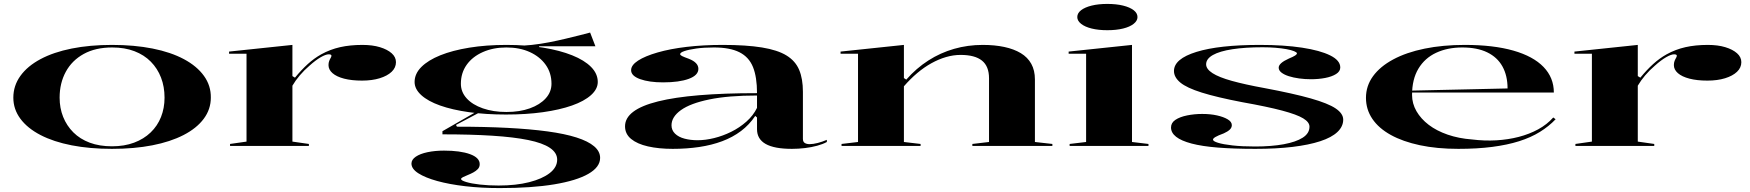

<svg xmlns="http://www.w3.org/2000/svg" viewBox="-20 -744 8921 979"><path d="M551 -515Q665 -515 758 -496.5Q851 -478 917.5 -442.5Q984 -407 1020 -357Q1056 -307 1055 -246Q1055 -187 1019 -138.5Q983 -90 916 -55.5Q849 -21 756.5 -3Q664 15 551 15Q438 15 345.5 -3Q253 -21 186.5 -55.5Q120 -90 84 -138.5Q48 -187 48 -246Q48 -307 84 -357Q120 -407 186.5 -442.5Q253 -478 345.5 -496.5Q438 -515 551 -515ZM552 -502Q467 -502 407 -469Q347 -436 315.5 -378Q284 -320 284 -246Q284 -193 302 -148Q320 -103 354 -69Q388 -35 437.5 -16.5Q487 2 551 2Q614 2 663.5 -16.5Q713 -35 748 -68.5Q783 -102 801 -147.5Q819 -193 819 -246Q819 -302 801 -348.5Q783 -395 749 -429.5Q715 -464 665.5 -483Q616 -502 552 -502Z M1153 0V-10L1237 -22V-470H1148V-481L1471 -515V-356L1484 -348Q1517 -388 1549.5 -417.5Q1582 -447 1618 -467Q1663 -492 1714 -503.5Q1765 -515 1828 -515Q1879 -515 1917 -503.5Q1955 -492 1977 -472.5Q1999 -453 1999 -427Q1999 -399 1977 -378Q1955 -357 1916 -345Q1877 -333 1826 -333Q1773 -333 1734.5 -343Q1696 -353 1675.5 -371Q1655 -389 1655 -412Q1655 -424 1658.5 -433Q1662 -442 1666 -448.5Q1670 -455 1670 -460Q1670 -467 1656 -467Q1641 -467 1615 -452Q1589 -437 1558 -409Q1531 -386 1508.5 -359.5Q1486 -333 1471 -307V-22L1555 -10V0Z M2528 215Q2434 215 2352.5 205.5Q2271 196 2209.5 179Q2148 162 2113 139.5Q2078 117 2078 90Q2078 70 2100 55Q2122 40 2160 32Q2198 24 2244 24Q2327 24 2376.5 42Q2426 60 2426 93Q2426 108 2416.5 118Q2407 128 2393 135.5Q2379 143 2365 148.5Q2351 154 2341 159Q2331 164 2331 169Q2331 176 2357 184Q2383 192 2426.5 197Q2470 202 2522 202Q2611 202 2678 185Q2745 168 2783 138.5Q2821 109 2821 70Q2821 35 2784 10Q2747 -15 2673.5 -30Q2600 -45 2490.5 -52Q2381 -59 2236 -59V-75L2412 -176L2426 -171L2305 -107L2310 -98Q2452 -98 2567.5 -92Q2683 -86 2771.5 -74Q2860 -62 2919.5 -43Q2979 -24 3009.5 2Q3040 28 3040 61Q3040 108 2980 142.5Q2920 177 2806 196Q2692 215 2528 215ZM2560 -160Q2457 -160 2371.5 -172Q2286 -184 2224 -206Q2162 -228 2128 -259Q2094 -290 2094 -326Q2094 -368 2128.5 -402.5Q2163 -437 2225 -462Q2287 -487 2373 -501Q2459 -515 2562 -515Q2665 -515 2750 -501Q2835 -487 2897.5 -462Q2960 -437 2994 -402.5Q3028 -368 3028 -326Q3028 -290 2993.5 -259Q2959 -228 2896.5 -206Q2834 -184 2748.5 -172Q2663 -160 2560 -160ZM2562 -173Q2630 -173 2681.5 -191.5Q2733 -210 2762.5 -242.5Q2792 -275 2792 -317Q2792 -372 2762.5 -413.5Q2733 -455 2681.5 -478.5Q2630 -502 2562 -502Q2495 -502 2442 -478.5Q2389 -455 2359.5 -413.5Q2330 -372 2330 -317Q2330 -275 2359.5 -242.5Q2389 -210 2442 -191.5Q2495 -173 2562 -173ZM2729 -492 2601 -510Q2646 -510 2691.5 -515Q2737 -520 2780.5 -528.5Q2824 -537 2863.5 -546.5Q2903 -556 2935 -564Q2967 -572 2989 -578L3016 -508H2729Z M3665 -515Q3785 -515 3865 -502Q3945 -489 3990.5 -461Q4036 -433 4055 -387.5Q4074 -342 4074 -276V-36Q4074 -21 4083.5 -15Q4093 -9 4108 -9Q4126 -9 4149.5 -15Q4173 -21 4196 -31V-20Q4176 -9 4147 -1Q4118 7 4084.5 11Q4051 15 4018 15Q3928 15 3884 -10Q3840 -35 3840 -85Q3840 -105 3840 -115Q3840 -125 3840 -131.5Q3840 -138 3840 -145L3831 -153Q3801 -108 3758.5 -76Q3716 -44 3662.5 -24Q3609 -4 3545.5 5.5Q3482 15 3410 15Q3339 15 3284 2.5Q3229 -10 3198 -35.5Q3167 -61 3167 -100Q3167 -185 3335.5 -227Q3504 -269 3840 -269Q3840 -351 3819.5 -402Q3799 -453 3750.5 -477.5Q3702 -502 3620 -502Q3569 -502 3530 -496.5Q3491 -491 3469.5 -483.5Q3448 -476 3448 -468Q3448 -463 3458 -458Q3468 -453 3493 -444Q3541 -425 3541 -393Q3541 -360 3492 -342Q3443 -324 3361 -324Q3290 -324 3244 -340.5Q3198 -357 3198 -386Q3198 -412 3233.5 -435Q3269 -458 3333 -476.5Q3397 -495 3481.5 -505Q3566 -515 3665 -515ZM3840 -257Q3694 -257 3597 -237Q3500 -217 3452 -182.5Q3404 -148 3404 -105Q3404 -80 3422 -62.5Q3440 -45 3470.5 -37Q3501 -29 3537 -29Q3577 -29 3621.5 -40Q3666 -51 3708.5 -72Q3751 -93 3786 -124Q3821 -155 3840 -194Z M5346 -10V0H4938V-10L5023 -20V-345Q5023 -406 4987 -435Q4951 -464 4878 -464Q4841 -464 4803.5 -453Q4766 -442 4729 -421.5Q4692 -401 4657 -371.5Q4622 -342 4589 -304V-20L4674 -10V0H4271V-10L4355 -20V-470H4266V-481L4589 -515V-346L4601 -338Q4652 -396 4713.5 -435.5Q4775 -475 4845 -495Q4915 -515 4991 -515Q5052 -515 5101 -504.5Q5150 -494 5185 -473Q5220 -452 5238.5 -418.5Q5257 -385 5257 -339V-20Z M5626 -590Q5581 -590 5546.5 -598.5Q5512 -607 5492.5 -622.5Q5473 -638 5473 -657Q5473 -677 5492.5 -692Q5512 -707 5546.5 -715.5Q5581 -724 5626 -724Q5672 -724 5706.5 -715.5Q5741 -707 5760.5 -692Q5780 -677 5780 -657Q5780 -638 5760.5 -622.5Q5741 -607 5706.5 -598.5Q5672 -590 5626 -590ZM5434 0V-10L5518 -20V-470H5429V-481L5752 -515V-20L5836 -10V0Z M6381 15Q6271 15 6190 8.5Q6109 2 6056 -12Q6003 -26 5977 -46.5Q5951 -67 5951 -94Q5951 -118 5973.5 -133Q5996 -148 6033 -155.5Q6070 -163 6110 -163Q6152 -163 6185.5 -155.5Q6219 -148 6240 -135.5Q6261 -123 6261 -106Q6261 -93 6250.5 -83Q6240 -73 6220 -64Q6190 -53 6177.5 -45.5Q6165 -38 6165 -32Q6165 -24 6190.5 -16Q6216 -8 6264.5 -2.5Q6313 3 6380 3Q6463 3 6525.5 -8.5Q6588 -20 6622.5 -42Q6657 -64 6657 -98Q6657 -121 6625 -140.5Q6593 -160 6518 -180Q6443 -200 6314 -223Q6184 -248 6107.5 -272Q6031 -296 5998.5 -323Q5966 -350 5966 -382Q5966 -444 6081 -479.5Q6196 -515 6404 -515Q6527 -515 6619 -501Q6711 -487 6762.5 -461.5Q6814 -436 6814 -400Q6814 -380 6792.5 -366.5Q6771 -353 6737 -346.5Q6703 -340 6664 -340Q6634 -340 6604.5 -344Q6575 -348 6551.5 -355.5Q6528 -363 6514 -374Q6500 -385 6500 -399Q6500 -422 6551 -445Q6575 -455 6584 -461Q6593 -467 6593 -472Q6593 -477 6578.5 -483Q6564 -489 6539 -493.5Q6514 -498 6483 -500.5Q6452 -503 6418 -503Q6329 -503 6264 -493Q6199 -483 6164.5 -463.5Q6130 -444 6130 -416Q6130 -392 6162.5 -371Q6195 -350 6261.5 -331.5Q6328 -313 6427 -295Q6576 -267 6664 -242Q6752 -217 6790.5 -191Q6829 -165 6829 -134Q6829 -99 6799.5 -71Q6770 -43 6712 -24Q6654 -5 6571 5Q6488 15 6381 15Z M7449 -515Q7595 -515 7696.5 -486Q7798 -457 7850.5 -402.5Q7903 -348 7903 -272H7178V-282L7667 -293Q7667 -358 7641 -405Q7615 -452 7563.5 -477Q7512 -502 7436 -502Q7361 -502 7303 -475Q7245 -448 7212.5 -394Q7180 -340 7180 -260Q7180 -216 7202.5 -177Q7225 -138 7265 -107.5Q7305 -77 7361.5 -57.5Q7418 -38 7485 -33Q7549 -25 7609.5 -28.5Q7670 -32 7724 -46Q7778 -60 7823 -84.5Q7868 -109 7900 -145L7912 -136Q7878 -100 7832 -71.5Q7786 -43 7726 -24Q7666 -5 7589 5Q7512 15 7416 15Q7307 15 7220 -3.5Q7133 -22 7071.5 -56Q7010 -90 6977.5 -138Q6945 -186 6945 -245Q6945 -306 6981 -355.5Q7017 -405 7084 -441Q7151 -477 7244 -496Q7337 -515 7449 -515Z M8013 0V-10L8097 -22V-470H8008V-481L8331 -515V-356L8344 -348Q8377 -388 8409.5 -417.5Q8442 -447 8478 -467Q8523 -492 8574 -503.5Q8625 -515 8688 -515Q8739 -515 8777 -503.5Q8815 -492 8837 -472.5Q8859 -453 8859 -427Q8859 -399 8837 -378Q8815 -357 8776 -345Q8737 -333 8686 -333Q8633 -333 8594.5 -343Q8556 -353 8535.5 -371Q8515 -389 8515 -412Q8515 -424 8518.5 -433Q8522 -442 8526 -448.5Q8530 -455 8530 -460Q8530 -467 8516 -467Q8501 -467 8475 -452Q8449 -437 8418 -409Q8391 -386 8368.5 -359.5Q8346 -333 8331 -307V-22L8415 -10V0Z"/></svg>

Font: Kalnia Expanded
Style: Regular
Weight: 400
Width: 7
Designer: Frida Medrano
Foundry: Frida Medrano
Version: Version 1.105